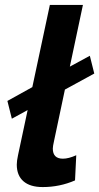

<svg xmlns="http://www.w3.org/2000/svg" viewBox="-20 -750 402 778"><path d="M194 -148Q194 -107 235 -107Q258 -107 289 -121L284 -19Q222 8 153 8Q102 8 75 -15.5Q48 -39 48 -83Q48 -98 53 -121L92 -304L28 -269L10 -341L111 -397L182 -730H316L263 -480L344 -524L362 -452L243 -387L199 -179Q194 -157 194 -148Z"/></svg>

Font: Raleway-v4020
Style: Bold Italic
Weight: 700
Italic angle: -12°
Designer: Matt McInerney, Pablo Impallari, Rodrigo Fuenzalida
Foundry: Matt McInerney, Pablo Impallari, Rodrigo Fuenzalida
Version: Version 4.020;PS 004.020;hotconv 1.0.88;makeotf.lib2.5.64775